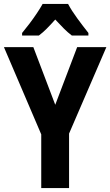

<svg xmlns="http://www.w3.org/2000/svg" viewBox="-20 -953 559 973"><path d="M260 -422 371 -714H519L330 -276V0H189V-272L0 -714H149ZM325 -933Q343 -899 372 -859.5Q401 -820 428 -786V-773H344Q324 -788 303.5 -808.5Q283 -829 260 -854Q237 -828 216.5 -807.5Q196 -787 177 -773H92V-786Q108 -805 128.5 -832Q149 -859 167 -886Q185 -913 196 -933Z"/></svg>

Font: Noto Sans Myanmar UI Condensed
Style: Bold
Weight: 700
Width: 3
Designer: Monotype Design Team
Foundry: Monotype Imaging Inc.
Version: Version 2.103; ttfautohint (v1.8.4.7-5d5b)